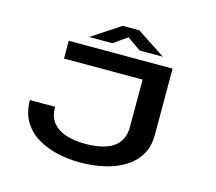

<svg xmlns="http://www.w3.org/2000/svg" viewBox="-121 -1028 1341 1191"><g transform="rotate(15 550.0 -432.0)"><path d="M489.5 11Q412 11 340 -5.2Q268 -21.5 211 -56.5Q154 -91.5 120.8 -147.2Q87.5 -203 87.5 -282.5H249Q249 -220 279.8 -181.8Q310.5 -143.5 364.8 -126.2Q419 -109 489.5 -109Q561 -109 615 -125.8Q669 -142.5 699.5 -181.2Q730 -220 730 -284.5V-586H225V-700H892V-273Q892 -197 858.5 -143Q825 -89 768 -55Q711 -21 639 -5Q567 11 489.5 11ZM341 -755.5 525 -876.5H630.5L814.5 -755.5H665.5L578 -817L490 -755.5Z"/></g></svg>

Font: Trispace Expanded SemiBold
Style: Regular
Weight: 600
Width: 7
Designer: Tyler Finck
Foundry: Etcetera Type Company
Version: Version 1.210; ttfautohint (v1.8.3)